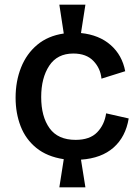

<svg xmlns="http://www.w3.org/2000/svg" viewBox="-20 -732 596 825"><path d="M235 73 254 -48Q182 -59 136 -96.5Q90 -134 68.5 -190Q47 -246 47 -312Q47 -383 70.5 -442Q94 -501 140 -539.5Q186 -578 254 -588L235 -712H347L328 -590Q406 -582 455.5 -538.5Q505 -495 518 -426L416 -394Q412 -438 381.5 -470Q351 -502 295 -502Q226 -502 191.5 -449.5Q157 -397 157 -315Q157 -231 193 -181Q229 -131 305 -131Q366 -131 397.5 -163.5Q429 -196 436 -245L533 -223Q520 -144 468 -98Q416 -52 328 -46L347 73Z"/></svg>

Font: Bricolage Grotesque 12pt Medium
Style: Regular
Weight: 500
Designer: Mathieu Triay
Foundry: Atelier Triay
Version: Version 1.001; ttfautohint (v1.8.4.7-5d5b);gftools[0.9.33.de